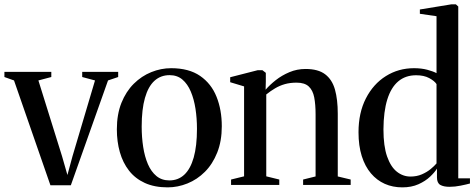

<svg xmlns="http://www.w3.org/2000/svg" viewBox="-31 -838 2158 870"><path d="M197.5 1.5 32.5 -473.5 -11 -489V-512.5H201.5V-489L143 -473.5L250 -130.5L274.5 -45L297.5 -130L399.5 -473.5L341.5 -489V-512.5H504.5V-489L458.5 -473.5L290 1.5Z M498.5 -252Q498.5 -320 519.2 -371.8Q540 -423.5 575.2 -458.5Q610.5 -493.5 654.5 -511.2Q698.5 -529 744.5 -529Q825 -529 875.8 -494Q926.5 -459 950.2 -399.5Q974 -340 974 -266Q974 -198.5 953.2 -146.5Q932.5 -94.5 897.5 -59.5Q862.5 -24.5 818.5 -6.8Q774.5 11 728.5 11Q669 11 625.2 -9Q581.5 -29 553.5 -65Q525.5 -101 512 -148.8Q498.5 -196.5 498.5 -252ZM736.5 -20.5Q776.5 -20.5 804.2 -46.5Q832 -72.5 846.8 -124.5Q861.5 -176.5 861.5 -254Q861.5 -301.5 854.8 -345.2Q848 -389 833.5 -423.2Q819 -457.5 795.5 -477.5Q772 -497.5 737.5 -497.5Q697 -497.5 668.8 -471.8Q640.5 -446 625.8 -394.2Q611 -342.5 611 -264Q611 -216 617.8 -172.2Q624.5 -128.5 639.2 -94.2Q654 -60 678 -40.2Q702 -20.5 736.5 -20.5Z M1075 -39V-446.5L1012 -465.5V-488L1137 -520H1158L1173.5 -508V-468L1172.5 -431.5Q1191 -453 1218.5 -474.8Q1246 -496.5 1280.5 -511Q1315 -525.5 1353.5 -525.5Q1410.5 -525.5 1442.2 -501.5Q1474 -477.5 1486.8 -432.2Q1499.5 -387 1499.5 -322.5V-38.5L1558 -24.5V0H1342.5V-24.5L1399 -38.5V-320Q1399 -364.5 1392.8 -396.8Q1386.5 -429 1368 -446.2Q1349.5 -463.5 1313 -463.5Q1283.5 -463.5 1259.8 -456.8Q1236 -450 1215.8 -438Q1195.5 -426 1175.5 -410V-39L1234.5 -24.5V0H1016V-24.5Z M1792 11Q1748.5 11 1712.5 -5Q1676.5 -21 1649.8 -52.5Q1623 -84 1608.2 -130.8Q1593.5 -177.5 1593.5 -238.5Q1593.5 -327 1627 -392.2Q1660.5 -457.5 1717.5 -493.2Q1774.5 -529 1845 -529Q1878.5 -529 1905.5 -521.8Q1932.5 -514.5 1947 -506.5V-764.5L1871.5 -775.5V-795L2015 -818.5H2034.5L2045.5 -808.5V-30H2098.5V-6.5Q2082 -2 2056.2 3.2Q2030.5 8.5 2006 8.5Q1979 8.5 1964 -0.2Q1949 -9 1949 -34V-74Q1939.5 -58 1918.2 -37.8Q1897 -17.5 1865.2 -3.2Q1833.5 11 1792 11ZM1829 -38Q1857.5 -38 1880.5 -48Q1903.5 -58 1920.5 -72Q1937.5 -86 1947 -97.5V-457Q1937.5 -471.5 1913.8 -484.2Q1890 -497 1854.5 -497Q1806.5 -497 1773.8 -469.5Q1741 -442 1724 -387.5Q1707 -333 1706.5 -252Q1706.5 -176 1723 -129Q1739.5 -82 1767.2 -60Q1795 -38 1829 -38Z"/></svg>

Font: Merriweather 120pt
Style: Regular
Weight: 400
Version: Version 2.100